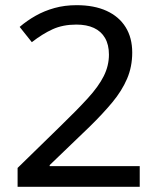

<svg xmlns="http://www.w3.org/2000/svg" viewBox="-20 -722 612 742"><path d="M520 0H48V-73L213 -234Q278 -297 319.5 -342.5Q361 -388 381 -428Q401 -468 401 -511Q401 -549 386 -575Q371 -601 343 -614Q315 -627 275 -627Q223 -627 183.5 -609Q144 -591 103 -559L56 -618Q84 -642 117.5 -661Q151 -680 190.5 -691Q230 -702 276 -702Q344 -702 392 -680Q440 -658 465.5 -617Q491 -576 491 -519Q491 -464 471 -417.5Q451 -371 414.5 -327Q378 -283 327 -233L172 -84V-80H520Z"/></svg>

Font: kannada115
Style: Book
Weight: 400
Designer: Jelle Bosma - Monotype Design Team
Foundry: Monotype Imaging Inc.
Version: Version 2.003